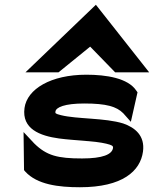

<svg xmlns="http://www.w3.org/2000/svg" viewBox="-20 -776 647 807"><path d="M226 -472 359 -580 464 -472H607L383 -756L87 -472ZM86 -55C136 0 226 11 316 11C495 11 570 -57 581 -139C590 -206 547 -240 498 -257C421 -281 303 -275 236 -292C212 -298 212 -300 213 -307C215 -325 252 -341 334 -341C428 -341 470 -328 498 -300L530 -264L558 -388L553 -395C518 -448 426 -462 343 -462C194 -462 94 -402 83 -322C71 -234 148 -205 228 -194C296 -185 378 -184 427 -172C451 -166 456 -163 455 -154C451 -127 412 -110 325 -110C222 -110 176 -122 124 -173L79 -221L81 -61Z"/></svg>

Font: Charger
Style: HemiRT
Weight: 900
Designer: Jasper
Foundry: Cannot Into Space Fonts
Version: Version 0.99